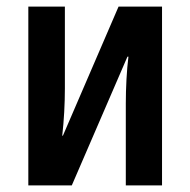

<svg xmlns="http://www.w3.org/2000/svg" viewBox="-20 -563 578 583"><path d="M66 0V-543H177V-294Q177 -260 175 -223Q173 -186 169 -151H171L340 -543H472V0H362V-249Q362 -284 364 -321.5Q366 -359 370 -391H367L198 0Z"/></svg>

Font: Noto Sans Condensed SemiBold
Style: Regular
Weight: 600
Width: 3
Designer: Monotype Design Team
Foundry: Monotype Imaging Inc.
Version: Version 2.013; ttfautohint (v1.8.4.7-5d5b)